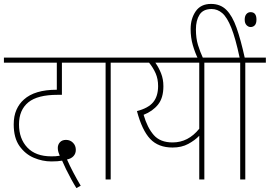

<svg xmlns="http://www.w3.org/2000/svg" viewBox="-20 -916 1377 980"><path d="M370 44Q358 25 344 -0.5Q330 -26 317.5 -51.5Q305 -77 297 -96Q285 -94 272.5 -93Q260 -92 242 -92Q197 -92 153 -110.5Q109 -129 79.5 -170.5Q50 -212 50 -281Q50 -324 64 -355.5Q78 -387 102 -408Q157 -458 270 -458V-596H0V-622H442V-596H296V-432H274Q172 -432 125 -394Q77 -355 77 -281Q77 -208 119.5 -163Q162 -118 242 -118Q252 -118 263 -118.5Q274 -119 285 -121Q281 -130 278 -140Q275 -150 275 -161Q275 -178 286 -190Q297 -202 317 -202Q338 -202 352.5 -187.5Q367 -173 367 -151Q367 -132 355 -119Q343 -106 322 -102Q336 -70 354.5 -35Q373 0 392 32Z M545 -596V0H519V-596H428V-622H650V-596Z M1129 -622V-596H1023V0H997V-223Q975 -200 941 -181.5Q907 -163 861 -163Q788 -163 746.5 -207Q705 -251 679 -349Q737 -364 762 -394.5Q787 -425 787 -477Q787 -513 774.5 -541.5Q762 -570 741 -596H636V-622ZM713 -330Q732 -264 765 -226.5Q798 -189 861 -189Q941 -189 997 -259V-596H773Q790 -572 802 -542Q814 -512 814 -476Q814 -416 786.5 -382Q759 -348 713 -330Z M991 -615Q975 -648 964 -686Q953 -724 953 -768Q953 -821 979 -858.5Q1005 -896 1057 -896Q1105 -896 1135.5 -865.5Q1166 -835 1187.5 -774Q1209 -713 1229 -622H1337V-596H1232V0H1206V-596H1115V-622H1203Q1182 -721 1160.5 -774.5Q1139 -828 1114.5 -849Q1090 -870 1060 -870Q1017 -870 998.5 -841Q980 -812 980 -766Q980 -721 990.5 -686.5Q1001 -652 1018 -615ZM1229 -816Q1229 -834 1237.5 -844Q1246 -854 1259 -854Q1289 -854 1289 -816Q1289 -796 1280.5 -787Q1272 -778 1259 -778Q1248 -778 1238.5 -787.5Q1229 -797 1229 -816Z"/></svg>

Font: Noto Sans SemiCondensed Thin
Style: Regular
Weight: 100
Width: 4
Designer: Monotype Design Team
Foundry: Monotype Imaging Inc.
Version: Version 2.013; ttfautohint (v1.8.4.7-5d5b)